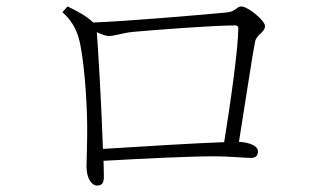

<svg xmlns="http://www.w3.org/2000/svg" viewBox="-20 -637 1040 597"><path d="M190 -617 174 -599C198 -578 215 -553 225 -518C240 -464 250 -336 251 -254C252 -208 249 -137 249 -119C249 -80 267 -60 281 -60C296 -60 303 -66 303 -88L302 -137C426 -144 569 -151 648 -151C690 -151 742 -146 760 -146C777 -146 782 -154 782 -167C782 -182 759 -194 723 -196C742 -313 765 -468 773 -507C778 -531 804 -536 804 -556C804 -573 751 -617 730 -617C715 -617 714 -600 682 -598C644 -594 364 -570 270 -567C246 -589 223 -601 190 -617ZM281 -537C294 -531 309 -525 318 -525C336 -525 362 -535 395 -538C450 -543 641 -558 710 -558C718 -558 721 -555 721 -549C721 -489 696 -311 677 -195C588 -192 414 -181 300 -174C296 -303 285 -487 281 -537Z"/></svg>

Font: Noto Serif TC ExtraLight
Style: Regular
Weight: 200
Designer: Ryoko NISHIZUKA 西塚涼子 (kana & ideographs); Frank Grießhammer (Latin, Greek & Cyrillic); Wenlong ZHANG 张文龙 (bopomofo); San
Foundry: Adobe
Version: Version 2.001;hotconv 1.1.0;makeotfexe 2.6.0